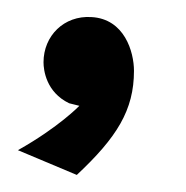

<svg xmlns="http://www.w3.org/2000/svg" viewBox="-20 -121 218 225"><path d="M70 84C117 40 137 8 137 -38C137 -60 126 -99 87 -101C55 -103 31 -79 31 -48C31 -39 34 -13 61 0L73 3C73 3 49 28 1 55Z"/></svg>

Font: Advent Pro
Style: Bold
Weight: 700
Designer: Andreas Kalpakidis
Foundry: Andreas Kalpakidis
Version: Version 2.002 2008